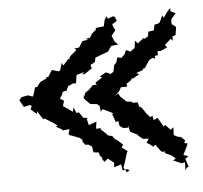

<svg xmlns="http://www.w3.org/2000/svg" viewBox="-42 -573 620 587"><g transform="rotate(-5 267.5 -279.5)"><path d="M509 -39 515 -40 507 -66 517 -73 502 -78 513 -100 518 -112 508 -114 511 -122 500 -133 490 -135 478 -141 479 -165 470 -158 454 -175 450 -169C444 -179 439 -189 433 -198L421 -192L418 -206L411 -202L394 -222L399 -217L385 -236L382 -234L376 -251L363 -250L358 -254L343 -256L325 -273L320 -283L308 -275L323 -289L330 -301H349L348 -310L360 -318L369 -328L367 -323L389 -336L380 -340L403 -348L400 -351L408 -353L423 -376L434 -382L442 -379L441 -387L451 -389V-401H461L481 -410L475 -418L494 -435L500 -429V-442L510 -445L514 -470L502 -479H501V-494L516 -512L501 -519V-529L494 -522L489 -516L479 -501L475 -509L465 -488L458 -484L449 -483L445 -465H444L428 -463L426 -449L415 -442L412 -445L393 -430L385 -439L382 -418L381 -416L368 -407L355 -413L350 -401L339 -390L327 -393L322 -377L315 -370L311 -350L302 -344L289 -350L284 -348L268 -339L275 -336L253 -321L257 -315H245L231 -301L220 -294L216 -283L214 -287V-277L219 -271L232 -258L252 -256L260 -250L262 -232L268 -239L279 -234L299 -224L296 -221L305 -196L313 -199L315 -184L326 -176H341V-183L346 -163L370 -151L368 -150L383 -138L401 -137L393 -125L406 -117L412 -111L419 -117L436 -94L448 -93L445 -89C452 -86 460 -83 467 -79L478 -69L469 -64L493 -54L490 -53L505 -55L504 -30ZM141 -283 148 -293 151 -302 159 -305 162 -303 171 -321 172 -319 184 -325H194L198 -350L222 -357L215 -350L223 -351L246 -366L243 -377L258 -385L257 -383L260 -398C273 -403 286 -408 300 -413L308 -425L317 -437L309 -429L333 -432L323 -441L315 -460L328 -476L323 -486L320 -495L335 -504L330 -517L324 -519L308 -513L305 -521L298 -510C297 -504 295 -497 294 -491L268 -488L270 -484L256 -472L249 -460L236 -458L242 -454L225 -452L213 -433L198 -431L204 -426L187 -412L181 -405L182 -402L176 -400L160 -382L156 -391L149 -368L144 -366L124 -372L111 -351L104 -352L106 -348L85 -338L72 -320L83 -326L68 -323L63 -305L59 -296L44 -301L24 -297L17 -288L29 -267L48 -271L53 -268L49 -257L67 -242L69 -250L75 -239L85 -224L89 -226C97 -221 104 -217 112 -212L127 -201L121 -198L138 -189L141 -185L162 -187L158 -173L160 -169L169 -166L190 -158L200 -150L197 -148L206 -135H215L226 -128L229 -110L245 -108L247 -99L256 -88L252 -89L260 -78L271 -87L289 -73L288 -59L310 -66L313 -47L327 -50L334 -46L325 -40L323 -45L316 -55C318 -61 320 -66 322 -72L329 -95L332 -103L334 -104L316 -117L321 -126L299 -145L301 -140L291 -154L277 -158L273 -163L269 -167L256 -179L258 -182L243 -181L246 -203L222 -194L217 -214L222 -216L207 -218L195 -236L188 -234L180 -252L177 -239C167 -246 158 -253 148 -259L153 -275C149 -277 145 -280 141 -283Z"/></g></svg>

Font: Charger Distortion
Style: 1
Weight: 400
Designer: Jasper
Foundry: Cannot Into Space Fonts
Version: Version 0.98